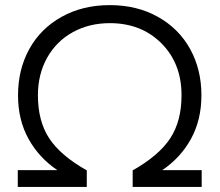

<svg xmlns="http://www.w3.org/2000/svg" viewBox="-20 -734 862 754"><path d="M49.8 0V-65.9H205.1Q132.8 -114.7 91.8 -189Q50.8 -263.2 50.8 -359.9Q50.8 -460.9 95 -541.3Q139.2 -621.6 221.7 -667.7Q304.2 -713.9 411.1 -713.9Q518.1 -713.9 600.3 -667.7Q682.6 -621.6 726.8 -541.3Q771 -460.9 771 -359.9Q771 -263.2 730.2 -189Q689.5 -114.7 617.2 -65.9H772V0H501V-64.9Q604 -123 648.4 -190.7Q692.9 -258.3 692.9 -359.9Q692.9 -484.9 613.8 -564Q534.7 -643.1 411.1 -643.1Q330.1 -643.1 265.6 -607.4Q201.2 -571.8 165 -507.1Q128.9 -442.4 128.9 -359.9Q128.9 -258.3 173.3 -190.7Q217.8 -123 320.8 -64.9V0Z"/></svg>

Font: Prompt Light
Style: Regular
Weight: 300
Designer: Katatrad Team
Foundry: CadsonDemak
Version: Version 1.000;PS 001.000;hotconv 1.0.88;makeotf.lib2.5.64775